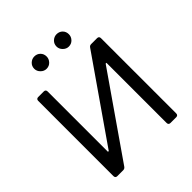

<svg xmlns="http://www.w3.org/2000/svg" viewBox="-248 -1090 1248 1248"><g transform="rotate(-45 376.5 -466.0)"><path d="M88.1 -17.8V-709.5Q88.1 -718 92.7 -722.7Q97.3 -727.3 105.8 -727.3H157Q165.5 -727.3 170.1 -722.7Q174.7 -718 174.7 -709.5V-154.8H181.8L571.7 -715.9Q575.6 -721.9 580.8 -724.6Q585.9 -727.3 593 -727.3H647Q655.5 -727.3 660.2 -722.7Q664.8 -718 664.8 -709.5V-17.8Q664.8 -9.2 660.2 -4.6Q655.5 0 647 0H594.5Q585.9 0 581.3 -4.6Q576.7 -9.2 576.7 -17.8V-571H569.6L181.1 -11.4Q173.3 0 159.4 0H105.8Q97.3 0 92.7 -4.6Q88.1 -9.2 88.1 -17.8ZM217.3 -875Q217.3 -899.5 234.6 -915.7Q251.8 -931.8 274.1 -931.8Q298.7 -931.8 314.8 -915.7Q331 -899.5 331 -875Q331 -852.6 314.8 -835.4Q298.7 -818.2 274.1 -818.2Q251.8 -818.2 234.6 -835.4Q217.3 -852.6 217.3 -875ZM421.9 -875Q421.9 -899.5 439.1 -915.7Q456.3 -931.8 478.7 -931.8Q503.2 -931.8 519.4 -915.7Q535.5 -899.5 535.5 -875Q535.5 -852.6 519.4 -835.4Q503.2 -818.2 478.7 -818.2Q456.3 -818.2 439.1 -835.4Q421.9 -852.6 421.9 -875Z"/></g></svg>

Font: DeltaSans
Style: Regular
Weight: 400
Designer: Rasmus Andersson
Foundry: rsms
Version: Version 3.012